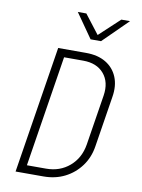

<svg xmlns="http://www.w3.org/2000/svg" viewBox="-101 -1018 802 1086"><g transform="rotate(10 300.0 -475.0)"><path d="M66 0 182 -730H342Q410 -730 456 -702.5Q502 -675 522.5 -625.5Q543 -576 532 -510L486 -220Q476 -154 439.5 -104.5Q403 -55 348.5 -27.5Q294 0 226 0ZM123 -46H233Q312 -46 367.5 -93.5Q423 -141 436 -220L482 -510Q494 -588 453 -636Q412 -684 334 -684H224ZM354 -810 256 -950H305L389 -841L506 -950H556L414 -810Z"/></g></svg>

Font: JetBrains Mono Thin
Style: Italic
Weight: 100
Italic angle: -9°
Monospace: yes
Designer: Philipp Nurullin, Konstantin Bulenkov
Foundry: JetBrains
Version: Version 2.305; ttfautohint (v1.8.4.7-5d5b)